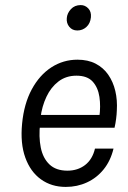

<svg xmlns="http://www.w3.org/2000/svg" viewBox="-20 -725 503 756"><path d="M239 11Q182.5 11 141 -19Q99.5 -49 79.5 -104.8Q59.5 -160.5 67 -238Q74.5 -316.5 105 -373Q135.5 -429.5 182.2 -459.8Q229 -490 285 -490Q326.5 -490 356.8 -474.2Q387 -458.5 406.2 -430.8Q425.5 -403 434 -367Q442.5 -331 440 -290Q439.5 -274.5 437.2 -257Q435 -239.5 431 -222H113.5L138 -238.5Q132 -186.5 140.5 -144.2Q149 -102 174.8 -77.5Q200.5 -53 245.5 -53Q286 -53 315 -75.2Q344 -97.5 354 -140H427Q415.5 -92 388.2 -58.2Q361 -24.5 322.5 -6.8Q284 11 239 11ZM139.5 -261 120.5 -272.5H395.5L371 -263.5Q377 -306 371.5 -343.2Q366 -380.5 344.8 -403.8Q323.5 -427 281 -427Q240 -427 210.2 -404.2Q180.5 -381.5 162.8 -343.8Q145 -306 139.5 -261ZM284.5 -605Q264.5 -605 252.8 -619.5Q241 -634 243 -654Q244.5 -673 259.2 -689Q274 -705 298 -705Q315 -705 327.5 -692Q340 -679 338 -657Q335.5 -632.5 320.2 -618.8Q305 -605 284.5 -605Z"/></svg>

Font: Karla
Style: Italic
Weight: 400
Italic angle: -8°
Designer: Jonathan Pinhorn
Version: Version 2.004;gftools[0.9.33]